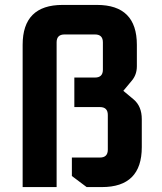

<svg xmlns="http://www.w3.org/2000/svg" viewBox="-20 -760 660 780"><path d="M72 0V-578Q72 -740 234 -740H374Q536 -740 536 -578V-491Q536 -457 516 -433L481 -391L523 -356Q556 -328 556 -276V-162Q556 0 394 0H332L272 -45V-120H386Q418 -120 418 -152V-293Q418 -325 386 -325H282V-445H366Q398 -445 398 -477V-588Q398 -620 366 -620H242Q210 -620 210 -588V0Z"/></svg>

Font: Oxanium
Style: Bold
Weight: 700
Designer: Severin Meyer
Version: Version 2.000